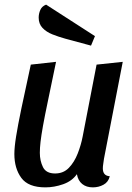

<svg xmlns="http://www.w3.org/2000/svg" viewBox="-20 -789 569 829"><path d="M176 20Q102 20 72 -21Q42 -62 42 -124Q42 -153 49.5 -200Q57 -247 72.5 -321.5Q88 -396 113 -510L222 -522Q201 -420 187 -353.5Q173 -287 165.5 -245Q158 -203 155 -176.5Q152 -150 152 -129Q152 -95 165.5 -67.5Q179 -40 218 -40Q254 -40 277.5 -64.5Q301 -89 315.5 -126Q330 -163 337 -200L397 -510L510 -522L429 -104Q428 -95 426 -83Q424 -71 424 -62Q424 -30 454 -28Q448 -3 427 8.5Q406 20 381 20Q353 20 335 5.5Q317 -9 312 -37Q291 -7 252.5 6.5Q214 20 176 20ZM373 -592 262 -622Q233 -630 206.5 -640.5Q180 -651 163.5 -668.5Q147 -686 147 -713Q147 -730 154 -746Q161 -762 179 -769L390 -633Z"/></svg>

Font: Sansita Swashed
Style: Regular
Weight: 400
Designer: Pablo Cosgaya
Foundry: Omnibus-Type
Version: Version 1.003; ttfautohint (v1.8.3)